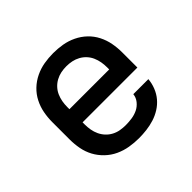

<svg xmlns="http://www.w3.org/2000/svg" viewBox="-133 -698 867 867"><g transform="rotate(-45 300.0 -265.0)"><path d="M302 8Q273 8 243.5 3Q214 -2 187 -14.5Q160 -27 138 -48Q116 -69 102 -95Q88 -121 82.5 -150.5Q77 -180 77 -210V-320Q77 -350 82.5 -379Q88 -408 101.5 -434.5Q115 -461 136.5 -481.5Q158 -502 185 -515Q212 -528 241 -533Q270 -538 300 -538Q330 -538 359 -533Q388 -528 415 -515Q442 -502 463.5 -481.5Q485 -461 498.5 -434.5Q512 -408 517.5 -379Q523 -350 523 -320V-223H173V-210Q173 -192 176 -174.5Q179 -157 186.5 -141Q194 -125 206 -112Q218 -99 234 -90.5Q250 -82 267.5 -79Q285 -76 302 -76Q322 -76 342 -79Q362 -82 379.5 -90.5Q397 -99 410 -115Q423 -131 425 -151H521Q519 -126 509.5 -102Q500 -78 484 -59Q468 -40 446.5 -26.5Q425 -13 401 -5.5Q377 2 352 5Q327 8 302 8ZM173 -307H427V-320Q427 -338 424 -355Q421 -372 414 -388Q407 -404 395 -417Q383 -430 367.5 -438.5Q352 -447 335 -450.5Q318 -454 300 -454Q282 -454 265 -450.5Q248 -447 232.5 -438.5Q217 -430 205 -417Q193 -404 186 -388Q179 -372 176 -355Q173 -338 173 -320Z"/></g></svg>

Font: Iosevka Curly Medium Extended
Style: Regular
Weight: 500
Width: 7
Monospace: yes
Designer: Belleve Invis
Foundry: Belleve Invis
Version: Version 11.1.0; ttfautohint (v1.8.3)